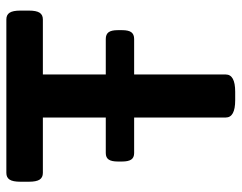

<svg xmlns="http://www.w3.org/2000/svg" viewBox="-96 -644 742 589"><g transform="rotate(-90 274.5 -349.0)"><path d="M537 -657V-631Q537 -608 530.5 -598Q524 -588 510 -588H341V-395H450Q464 -395 470.5 -386.5Q477 -378 477 -358V-345Q477 -325 470.5 -316.5Q464 -308 450 -308H341V-27Q341 2 288 2H262Q209 2 209 -27V-308H100Q86 -308 80 -317Q74 -326 74 -345V-358Q74 -377 80 -386Q86 -395 100 -395H209V-588H39Q25 -588 18.5 -598Q12 -608 12 -631V-657Q12 -680 18.5 -690Q25 -700 39 -700H510Q524 -700 530.5 -690Q537 -680 537 -657Z"/></g></svg>

Font: Asap-SemiBold
Style: Regular
Weight: 600
Designer: Pablo Cosgaya
Foundry: Omnibus-Type
Version: Version 2.000; ttfautohint (v1.8)